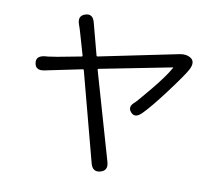

<svg xmlns="http://www.w3.org/2000/svg" viewBox="-86 -885 1172 1021"><g transform="rotate(10 500.0 -374.5)"><path d="M518 30Q477 41 465 -5L338 -485Q337 -490 331 -489L133 -448Q85 -438 79 -477Q72 -516 120 -522L141 -524Q164 -527 187 -531L314 -555Q319 -556 318 -561L285 -675Q279 -697 271 -719Q254 -765 294 -778Q334 -791 346 -744L391 -574Q392 -569 398 -570L826 -658Q862 -665 887 -648Q912 -630 892 -589Q877 -559 798 -453Q722 -352 684 -315Q649 -280 625 -308Q600 -336 638 -366Q644 -371 713 -454Q774 -528 803 -579Q806 -583 801 -582L414 -506Q409 -505 410 -500L546 -28Q560 19 518 30Z"/></g></svg>

Font: Resource Han Rounded JP Normal
Style: Regular
Weight: 350
Designer: Cyano Hao (round all glyphs); Ryoko NISHIZUKA 西塚涼子 (kana, bopomofo & ideographs); Paul D. Hunt (Latin, Greek & Cyrillic)
Foundry: Cyano Hao
Version: 0.990